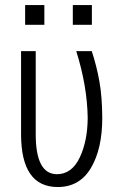

<svg xmlns="http://www.w3.org/2000/svg" viewBox="-20 -731 476 761"><path d="M209 10.3Q63.5 10.3 63.5 -199.2V-528.3H121.6V-198.2Q121.6 -40.5 206.1 -40.5Q264.6 -41 295.9 -106.4Q327.1 -171.9 327.6 -264.2Q325.7 -390.1 282.2 -528.3H343.8Q363.3 -468.3 374 -408.2Q384.8 -348.1 385.3 -265.1Q385.7 -142.1 340.8 -65.9Q295.9 10.3 209 10.3ZM155.8 -632.8H79.6V-710.9H155.8ZM344.2 -632.8H268.6V-710.9H344.2Z"/></svg>

Font: RobotoCondensed-Light
Style: Light
Weight: 300
Designer: Google
Version: Version 1.200311; 2013